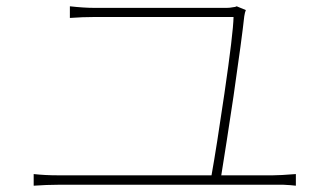

<svg xmlns="http://www.w3.org/2000/svg" viewBox="-20 -668 1040 610"><path d="M847 -111Q870 -111 920 -115V-78Q904 -80 881 -81H164Q129 -81 87 -78V-115Q123 -111 164 -111H652Q668 -200 693 -371Q721 -563 722 -614H280Q243 -614 202 -611V-648Q247 -643 279 -643H701Q710 -643 720 -645L727 -646L732 -648L761 -636Q758 -629 756 -616Q749 -550 722 -363Q698 -203 683 -111Z"/></svg>

Font: Noto Sans CJK TC Thin
Style: Regular
Weight: 250
Designer: Ryoko NISHIZUKA ???? (kana & ideographs); Paul D. Hunt (Latin, Greek & Cyrillic); Wenlong ZHANG ??? (bopomofo); Sandoll 
Foundry: Adobe Systems Incorporated
Version: Version 1.004 January 19, 2016